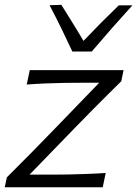

<svg xmlns="http://www.w3.org/2000/svg" viewBox="-32 -792 580 812"><path d="M-12 0 -3 -42Q53 -97.5 105 -150.5Q157 -203.5 202 -250L387.5 -442H309Q281 -442 242.5 -441.5Q204 -441 161.8 -439.2Q119.5 -437.5 81 -434.5L94 -495.5H490.5L481 -448.5Q455.5 -423.5 422 -390.2Q388.5 -357 353 -321Q317.5 -285 285.5 -252L93 -53.5H193.5Q222 -53.5 260.2 -54.2Q298.5 -55 339 -56.5Q379.5 -58 415 -60.5L402.5 0ZM274 -574Q252 -621.5 227.8 -671.2Q203.5 -721 177.5 -770L227.5 -771.5Q251 -733.5 274.8 -695.5Q298.5 -657.5 321 -619Q357.5 -657.5 394.5 -694.8Q431.5 -732 470.5 -769.5H528Q439.5 -672.5 356 -574Z"/></svg>

Font: Commissioner Flair Light
Style: Italic
Weight: 300
Italic angle: -12°
Designer: Kostas Bartsokas
Foundry: Kostas Bartsokas
Version: Version 1.000; ttfautohint (v1.8.3)